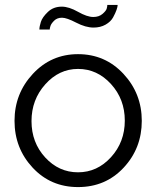

<svg xmlns="http://www.w3.org/2000/svg" viewBox="-20 -750 635 780"><path d="M297 10Q186 10 112.5 -69Q39 -148 39 -259Q39 -370 113.5 -450Q188 -530 297 -530Q407 -530 481.5 -450Q556 -370 556 -259Q556 -148 482.5 -69Q409 10 297 10ZM297 -470Q220 -470 164 -407.5Q108 -345 108 -258Q108 -171 163.5 -110.5Q219 -50 297 -50Q375 -50 431 -111.5Q487 -173 487 -260Q487 -347 431 -408.5Q375 -470 297 -470ZM360 -638Q328 -638 289.5 -658Q251 -678 232 -678Q212 -678 200 -666Q188 -654 185 -644.5Q182 -635 182 -630H140Q140 -642 146 -661Q152 -680 174.5 -701.5Q197 -723 231 -723Q260 -723 297 -702Q334 -681 359 -681Q382 -681 396.5 -693.5Q411 -706 413.5 -715Q416 -724 416 -730H458Q458 -723 453.5 -710Q449 -697 439.5 -679.5Q430 -662 409 -650Q388 -638 360 -638Z"/></svg>

Font: Raleway
Style: Regular
Weight: 400
Designer: Matt McInerney, Pablo Impallari, Rodrigo Fuenzalida
Foundry: Matt McInerney, Pablo Impallari, Rodrigo Fuenzalida
Version: Version 1.000;PS 001.001;hotconv 1.0.56; ttfautohint (v1.5)